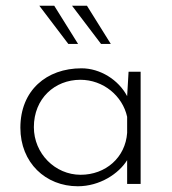

<svg xmlns="http://www.w3.org/2000/svg" viewBox="-20 -641 599 669"><path d="M252 -488 169 -621H117L218 -488ZM366 -488 283 -621H231L332 -488ZM428 -391 423 -306C393 -363 329 -403 264 -403C142 -403 51 -326 51 -196C51 -74 139 8 251 8C328 8 394 -36 423 -83V0H470V-391ZM261 -32C172 -32 98 -106 98 -198C98 -298 171 -363 260 -363C340 -363 407 -307 423 -234V-178C417 -92 348 -32 261 -32Z"/></svg>

Font: Sulaf Light
Style: Regular
Weight: 300
Designer: Bandar Raffah (Arabic) and Santiago Orozco (Latin)
Foundry: Caramella and Typemade
Version: Version 1.005;PS 001.005;hotconv 1.0.88;makeotf.lib2.5.64775